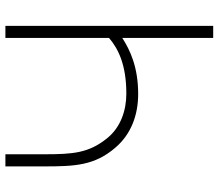

<svg xmlns="http://www.w3.org/2000/svg" viewBox="-68 -722 790 693"><g transform="rotate(-90 326.5 -375.0)"><path d="M536.5 -750V-376C499 -343.8 441.7 -313.5 335.4 -313.5C276 -313.5 214.6 -333.3 175 -382.3C120.8 -449 116.7 -506.3 116.7 -610.4V-750H72.9V-610.4C72.9 -499 76 -428.1 140.6 -353.1C188.5 -296.9 257.3 -270.8 334.4 -270.8C431.3 -270.8 492.7 -300 536.5 -328.1V0H580.2V-750Z"/></g></svg>

Font: Manrope Thin
Style: Regular
Weight: 100
Width: 4
Designer: Michael Sharanda
Foundry: Michael Sharanda
Version: Version 2.000;PS 002.000;hotconv 1.0.88;makeotf.lib2.5.64775